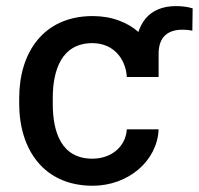

<svg xmlns="http://www.w3.org/2000/svg" viewBox="-20 -590 642 620"><path d="M492.2 -341.3V-416.5C492.2 -473.6 524.9 -494.1 569.8 -494.1C579.1 -494.1 591.3 -493.2 601.1 -490.7L602.1 -563C585 -568.4 565.9 -570.3 548.3 -570.3C505.4 -570.3 472.7 -556.6 450.7 -530.8C440.4 -518.6 432.6 -503.9 426.8 -486.8C409.2 -502.4 388.7 -514.6 364.7 -523.4C338.9 -533.2 310.5 -538.1 279.3 -538.1C119.6 -538.1 42 -419.4 42 -273.4V-254.9C42 -108.9 120.1 9.8 279.3 9.8C395 9.8 488.3 -71.3 492.2 -172.4H389.6C385.7 -115.7 338.9 -77.6 278.3 -77.6C177.2 -77.6 150.4 -164.6 150.4 -254.9V-273.4C150.4 -362.3 178.2 -450.7 278.3 -450.7C344.2 -450.7 385.7 -402.8 389.6 -341.3Z"/></svg>

Font: Bert Sans Medium
Style: Regular
Weight: 500
Designer: Christian Robertson (Google), Cristiano Sobral
Foundry: Google, Cristiano Sobral
Version: Version 3.101